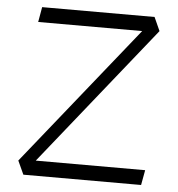

<svg xmlns="http://www.w3.org/2000/svg" viewBox="-50 -728 721 776"><g transform="rotate(5 310.5 -340.5)"><path d="M73.2 0H550.8L562 -61H118.2L570.8 -626L545.9 -681.2H89.8L79.1 -620.1H501L47.9 -55.2Z"/></g></svg>

Font: Comic Neue Angular
Style: Regular
Weight: 400
Designer: Craig Rozynski
Foundry: Craig Rozynski
Version: Version 2.003